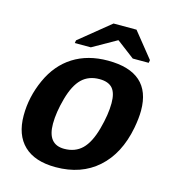

<svg xmlns="http://www.w3.org/2000/svg" viewBox="-108 -803 816 903"><g transform="rotate(15 300.0 -351.5)"><path d="M244.6 9.8Q143.1 9.8 90.1 -41Q37.1 -91.8 37.1 -187Q37.1 -276.9 75.9 -362.8Q114.7 -448.7 185.5 -493.4Q256.3 -538.1 354 -538.1Q564.5 -538.1 564.5 -351.1Q564.5 -314 555.2 -264.6Q529.8 -133.3 449.2 -61.8Q368.7 9.8 244.6 9.8ZM421.4 -349.1Q421.4 -398.4 401.4 -421.1Q381.3 -443.8 337.9 -443.8Q285.6 -443.8 252.4 -411.9Q219.2 -379.9 199.7 -310.1Q180.2 -240.2 180.2 -184.6Q180.2 -84 261.2 -84Q314.5 -84 348.1 -116.7Q381.8 -149.4 401.6 -221.4Q421.4 -293.5 421.4 -349.1ZM543.5 -591.3 541 -577.6H463.4L377 -643.1H375L259.3 -577.6H181.2L183.6 -591.3L333.5 -713.4H445.3Z"/></g></svg>

Font: Cousine
Style: Bold Italic
Weight: 700
Italic angle: -12°
Monospace: yes
Designer: Steve Matteson
Foundry: Ascender Corporation
Version: Version 1.20